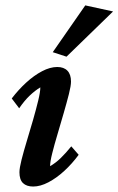

<svg xmlns="http://www.w3.org/2000/svg" viewBox="-20 -681 437 709"><path d="M102.5 7.8Q78.1 7.8 64.9 -4.9Q51.8 -17.6 51.8 -44.9Q51.8 -60.5 59.6 -91.3Q67.4 -122.1 79.1 -160.6Q90.8 -199.2 102.1 -238.3Q113.3 -277.3 121.1 -309.6Q128.9 -341.8 128.9 -358.4Q109.4 -346.7 89.8 -328.1Q70.3 -309.6 50.8 -281.2L23.4 -317.4Q47.9 -349.6 76.7 -376Q105.5 -402.3 135.3 -418Q165 -433.6 191.4 -433.6Q215.8 -433.6 229 -419.9Q242.2 -406.2 242.2 -379.9Q242.2 -364.3 234.4 -333.5Q226.6 -302.7 215.3 -263.7Q204.1 -224.6 192.4 -185.5Q180.7 -146.5 172.9 -115.2Q165 -84 165 -67.4Q185.5 -79.1 204.6 -97.7Q223.6 -116.2 243.2 -140.6L270.5 -109.4Q246.1 -76.2 217.3 -49.8Q188.5 -23.4 158.7 -7.8Q128.9 7.8 102.5 7.8ZM225.6 -471.7 174.8 -488.3 294.9 -661.1 397.5 -638.7Z"/></svg>

Font: Crimson Pro ExtraLight SemiBold
Style: Italic
Weight: 600
Italic angle: -12°
Version: Version 1.002